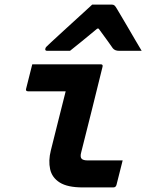

<svg xmlns="http://www.w3.org/2000/svg" viewBox="-20 -819 640 839"><path d="M121 -538H420Q431 -538 428 -527Q405 -434 382 -341Q359 -248 335 -154Q329 -133 337 -125Q344 -118 364 -118H516Q509 -92 502.5 -64.5Q496 -37 489 -11Q486 0 475 0H342Q275 0 241 -21.5Q207 -43 199 -80Q191 -117 202 -161Q218 -226 234.5 -291Q251 -356 267 -420H103Q91 -420 94 -431Q101 -457 107.5 -484.5Q114 -512 121 -538ZM383 -799H468Q476 -799 480.5 -795Q485 -791 493 -777Q498 -768 510.5 -747.5Q523 -727 538.5 -700Q554 -673 570 -646Q586 -619 599 -597H500Q482 -597 473 -608Q467 -617 451.5 -638.5Q436 -660 411 -694H405Q365 -661 337 -638Q309 -615 286 -597H186Q176 -597 178 -606Q179 -611 183 -615Q187 -619 203 -634Q218 -648 242.5 -670.5Q267 -693 294.5 -718Q322 -743 346 -765Q370 -787 383 -799Z"/></svg>

Font: Recursive Mn Lnr St
Style: Bold Italic
Weight: 700
Italic angle: -15°
Monospace: yes
Version: Version 1.079;hotconv 1.0.112;makeotfexe 2.5.65598; ttfautoh